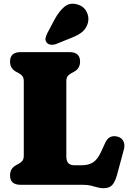

<svg xmlns="http://www.w3.org/2000/svg" viewBox="-20 -975 686 1013"><path d="M370.5 -596.5 355 -588Q342.5 -581 336.2 -572Q330 -563 330 -545V-149Q330 -124 341.2 -113.5Q352.5 -103 372.5 -103H408.5Q447.5 -103 471.2 -118.5Q495 -134 512.5 -172.5L534 -219Q545 -244 561.2 -251.8Q577.5 -259.5 599 -254.5Q620.5 -249.5 630.5 -231Q640.5 -212.5 633.5 -186L598 -54.5Q588 -16.5 572.5 0.8Q557 18 526.5 18Q509 18 493.8 13.5Q478.5 9 460.2 4.5Q442 0 416.5 0H88.5Q33 0 33 -50Q33 -86.5 65 -103.5L80.5 -112Q93 -119 99.2 -128Q105.5 -137 105.5 -155V-545Q105.5 -563 99.2 -572Q93 -581 80.5 -588L65 -596.5Q33 -613.5 33 -650Q33 -700 88.5 -700H347Q402.5 -700 402.5 -650Q402.5 -613.5 370.5 -596.5ZM269.5 -875Q292.5 -916.5 320 -939.5Q347.5 -962.5 387 -952Q421.5 -942.5 436.5 -913.8Q451.5 -885 444 -855Q436 -826 415.5 -808Q395 -790 353.5 -774L276.5 -743Q262.5 -737.5 248 -739.2Q233.5 -741 226 -751Q217.5 -762.5 220.5 -775Q223.5 -787.5 230.5 -801.5Z"/></svg>

Font: Fraunces 72pt SuperSoft Black
Style: Regular
Weight: 900
Version: Version 1.000;[0bf87f6ff]